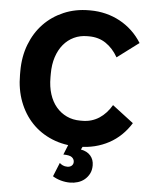

<svg xmlns="http://www.w3.org/2000/svg" viewBox="-60 -762 801 1017"><g transform="rotate(5 340.0 -253.0)"><path d="M375.2 12.2H381.6Q425.2 12.2 465.1 2.3Q505 -7.6 540.1 -26.5Q575.2 -45.4 604.1 -73.2Q633 -101 655 -136.6L542.2 -222.8Q529.4 -200.8 512.8 -182.6Q496.2 -164.4 476.9 -151.8Q457.6 -139.2 435.1 -132.5Q412.6 -125.8 387.2 -125.8H375.6Q336.4 -125.8 303.9 -141.1Q271.4 -156.4 247.9 -184.2Q224.4 -212 211.8 -251.5Q199.2 -291 199.2 -340V-359.4Q199.2 -408.8 212.1 -448.3Q225 -487.8 248.3 -515.9Q271.6 -544 303.9 -559.3Q336.2 -574.6 375 -574.6H383.6Q435.2 -574.6 473.7 -548.6Q512.2 -522.6 538.4 -476.4L653.4 -562.6Q631.4 -598.2 601.8 -626Q572.2 -653.8 536.8 -673Q501.4 -692.2 461.5 -702.1Q421.6 -712 379 -712H372.6Q299.4 -712 237.8 -685.6Q176.2 -659.2 131.7 -612.8Q87.2 -566.4 62.2 -501.6Q37.2 -436.8 37.2 -359.4V-340.4Q37.2 -262 61.8 -197.4Q86.4 -132.8 130.9 -86.2Q175.4 -39.6 237.8 -13.7Q300.2 12.2 375.2 12.2ZM350.8 206Q371.8 206 392 199.8Q412.2 193.6 427.7 180.7Q443.2 167.8 452.9 149.2Q462.6 130.6 462.6 104.8Q462.6 74 444.5 53.2Q426.4 32.4 393.2 26.4L406.2 0L370.2 -10L327.4 0L302.8 61Q336.6 61 348.8 70.9Q361 80.8 361 95.6Q361 107.8 352.3 115.6Q343.6 123.4 329 123.4Q315.2 123.4 305 118.5Q294.8 113.6 288 107L258.2 180.4Q277.6 192.6 301.7 199.3Q325.8 206 350.8 206Z"/></g></svg>

Font: Fixel Variable
Style: Regular
Weight: 100
Width: 3
Designer: AlfaBravo + MacPaw
Foundry: Kyrylo Tkachov, Marchela Mozhyna, Serhii Makarenko, Maria Weinstein, Zakhar Kryvoshyya
Version: Version 1.211